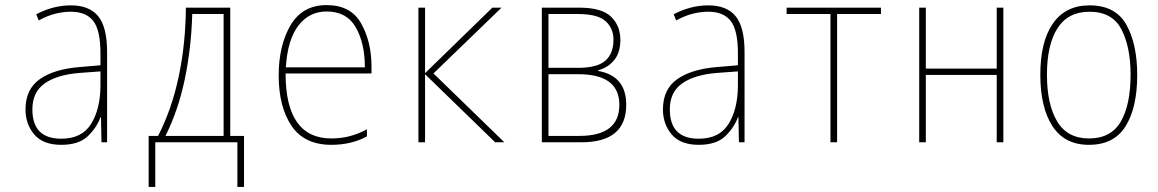

<svg xmlns="http://www.w3.org/2000/svg" viewBox="-20 -558 4540 753"><path d="M107 -129Q107 -197 155.5 -231Q204 -265 292 -272L374 -278V-220Q373 -129 337 -71.5Q301 -14 220 -14Q107 -14 107 -129ZM374 -98H376L378 0H400V-354Q400 -452 365 -494.5Q330 -537 258 -537Q189 -537 122 -502L132 -478Q167 -497 198 -504.5Q229 -512 258 -512Q318 -512 346 -475.5Q374 -439 374 -349V-302L292 -295Q192 -287 136 -247.5Q80 -208 80 -129Q80 -71 114.5 -30.5Q149 10 220 10Q289 10 324 -23.5Q359 -57 374 -98Z M734 -503H857V-25H629Q679 -125 704.5 -246.5Q730 -368 734 -503ZM589 175V0H911V175H937V-25H883V-528H709Q708 -387 681 -258.5Q654 -130 600 -25H563V175Z M1419 -23V-51Q1354 -15 1280 -15Q1100 -15 1100 -270H1437V-296Q1437 -394 1396.5 -466Q1356 -538 1261 -538Q1166 -538 1119.5 -459Q1073 -380 1073 -262Q1073 -140 1123 -65Q1173 10 1280 10Q1358 10 1419 -23ZM1261 -513Q1340 -513 1375.5 -450.5Q1411 -388 1411 -294H1101Q1108 -403 1150.5 -458Q1193 -513 1261 -513Z M1647 0V-267L1922 0H1958L1680 -270L1947 -528H1911L1647 -271V-528H1621V0Z M2260 0Q2436 0 2436 -147Q2436 -261 2325 -280V-282Q2365 -293 2389 -322.5Q2413 -352 2413 -402Q2413 -457 2376.5 -492.5Q2340 -528 2251 -528H2105V0ZM2131 -503H2247Q2324 -503 2355 -475Q2386 -447 2386 -402Q2386 -348 2354 -320Q2322 -292 2248 -292H2131ZM2131 -267H2248Q2409 -267 2409 -147Q2409 -25 2252 -25H2131Z M2607 -129Q2607 -197 2655.5 -231Q2704 -265 2792 -272L2874 -278V-220Q2873 -129 2837 -71.5Q2801 -14 2720 -14Q2607 -14 2607 -129ZM2874 -98H2876L2878 0H2900V-354Q2900 -452 2865 -494.5Q2830 -537 2758 -537Q2689 -537 2622 -502L2632 -478Q2667 -497 2698 -504.5Q2729 -512 2758 -512Q2818 -512 2846 -475.5Q2874 -439 2874 -349V-302L2792 -295Q2692 -287 2636 -247.5Q2580 -208 2580 -129Q2580 -71 2614.5 -30.5Q2649 10 2720 10Q2789 10 2824 -23.5Q2859 -57 2874 -98Z M3263 0V-503H3435V-528H3065V-503H3237V0Z M3611 0V-264H3889V0H3915V-528H3889V-289H3611V-528H3585V0Z M4440 -264Q4440 -385 4397.5 -461Q4355 -537 4253 -537Q4159 -537 4109.5 -466Q4060 -395 4060 -265Q4060 -137 4107.5 -63.5Q4155 10 4251 10Q4349 10 4394.5 -63Q4440 -136 4440 -264ZM4086 -265Q4086 -383 4127.5 -447.5Q4169 -512 4253 -512Q4342 -512 4378 -443Q4414 -374 4414 -265Q4414 -147 4375.5 -81Q4337 -15 4251 -15Q4166 -15 4126 -82Q4086 -149 4086 -265Z"/></svg>

Font: Noto Sans Mono UI Condensed Thin
Style: Regular
Weight: 250
Width: 3
Designer: Monotype Design team
Foundry: Monotype Imaging Inc.
Version: 1.000